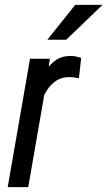

<svg xmlns="http://www.w3.org/2000/svg" viewBox="-20 -770 442 790"><path d="M172.9 -441.9 96.2 0H11.7L103.5 -528.3H185.1ZM314 -531.7 304.7 -447.8Q295.4 -449.7 285.9 -451.2Q276.4 -452.6 267.1 -452.6Q238.3 -453.1 217.3 -441.4Q196.3 -429.7 181.4 -410.2Q166.5 -390.6 156.2 -367.2Q146 -343.8 139.6 -319.8L114.7 -305.2Q119.1 -338.4 128.7 -379.2Q138.2 -419.9 156.2 -457.3Q174.3 -494.6 203.6 -518.1Q232.9 -541.5 276.9 -539.6Q286.6 -539.1 295.7 -536.9Q304.7 -534.7 314 -531.7ZM174.8 -606.4 289.6 -750H401.9L252.4 -606.4Z"/></svg>

Font: Roboto Condensed
Style: Italic
Weight: 400
Italic angle: -12°
Designer: Christian Robertson
Foundry: Google
Version: Version 3.0